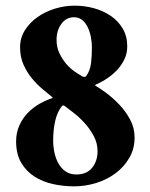

<svg xmlns="http://www.w3.org/2000/svg" viewBox="-20 -653 531 679"><path d="M250 -36Q287 -36 306 -60Q325 -84 325 -118Q325 -147 311.5 -172Q298 -197 280 -217Q262 -237 243 -252Q224 -267 213 -275Q207 -280 205 -280Q201 -280 200 -279Q183 -259 175.5 -226.5Q168 -194 168 -156Q168 -135 172.5 -113.5Q177 -92 187 -74.5Q197 -57 212.5 -46.5Q228 -36 250 -36ZM242 -592Q214 -592 197 -568.5Q180 -545 180 -512Q180 -486 190 -465Q200 -444 213.5 -428Q227 -412 242 -401.5Q257 -391 266 -386Q268 -384 272 -382.5Q276 -381 279 -381Q282 -381 285 -384Q299 -404 302 -430Q305 -456 305 -486Q305 -503 301.5 -521.5Q298 -540 290.5 -556Q283 -572 271 -582Q259 -592 242 -592ZM244 -633Q279 -633 312 -624Q345 -615 371.5 -597Q398 -579 414 -552Q430 -525 430 -489Q430 -465 420.5 -444.5Q411 -424 395.5 -407Q380 -390 360 -376.5Q340 -363 319 -354Q314 -352 319 -349Q333 -341 356 -324Q379 -307 401.5 -283.5Q424 -260 440 -230.5Q456 -201 456 -167Q456 -127 437.5 -95Q419 -63 389 -40.5Q359 -18 320.5 -6Q282 6 242 6Q204 6 167.5 -2Q131 -10 102 -28.5Q73 -47 55 -77.5Q37 -108 37 -153Q37 -184 48.5 -209.5Q60 -235 78.5 -254Q97 -273 120 -286Q143 -299 165 -306Q168 -307 163 -311Q150 -322 131 -337.5Q112 -353 94 -374.5Q76 -396 63.5 -423.5Q51 -451 51 -486Q51 -519 68 -546Q85 -573 112.5 -592.5Q140 -612 174.5 -622.5Q209 -633 244 -633Z"/></svg>

Font: Vermiglione
Style: Bold
Weight: 700
Version: Version 1.000